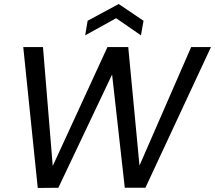

<svg xmlns="http://www.w3.org/2000/svg" viewBox="-20 -930 1065 951"><path d="M167 1 95.2 -696.8H192.9L241.2 -107.9L512.2 -696.8H615.2L670.9 -109.9L926.8 -696.8H1024.9L700.2 0H598.1L535.2 -561L269 0ZM690.9 -827.1 678.2 -754.9 555.2 -839.8 401.9 -754.9 414.1 -827.1 567.9 -910.2Z"/></svg>

Font: SVN-Poppins
Style: Italic
Weight: 400
Italic angle: -10°
Designer: Ninad Kale (Devanagari), Jonny Pinhorn (Latin)
Foundry: Indian Type Foundry
Version: Version 3.002 2017